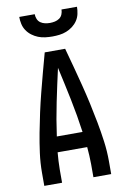

<svg xmlns="http://www.w3.org/2000/svg" viewBox="-102 -1014 705 1074"><g transform="rotate(-10 250.0 -477.5)"><path d="M60 0V-74Q60 -130 67.5 -186Q75 -242 85.5 -297.5Q96 -353 108 -408Q120 -463 134 -517.5Q148 -572 162.5 -626.5Q177 -681 192 -735H308Q323 -681 337.5 -626.5Q352 -572 366 -517.5Q380 -463 392 -408Q404 -353 414.5 -297.5Q425 -242 432.5 -186Q440 -130 440 -74V0H339V-74Q339 -98 337.5 -123Q336 -148 334 -172H166Q164 -148 162.5 -123Q161 -98 161 -74V0ZM323 -260Q310 -355 290.5 -449.5Q271 -544 250 -637Q229 -544 209.5 -449.5Q190 -355 177 -260ZM250 -815Q230 -815 209.5 -817.5Q189 -820 170 -827.5Q151 -835 134.5 -847.5Q118 -860 106.5 -877Q95 -894 90.5 -914.5Q86 -935 86 -955H174Q174 -941 179.5 -927.5Q185 -914 196.5 -906Q208 -898 222 -895Q236 -892 250 -892Q264 -892 278 -895Q292 -898 303.5 -906Q315 -914 320.5 -927.5Q326 -941 326 -955H414Q414 -935 409.5 -914.5Q405 -894 393.5 -877Q382 -860 365.5 -847.5Q349 -835 330 -827.5Q311 -820 290.5 -817.5Q270 -815 250 -815Z"/></g></svg>

Font: Zed Mono Semibold
Style: Regular
Weight: 600
Monospace: yes
Designer: Belleve Invis
Foundry: Belleve Invis
Version: Version 1.0.0; ttfautohint (v1.8.4)